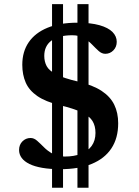

<svg xmlns="http://www.w3.org/2000/svg" viewBox="-20 -804 670 926"><path d="M231 101.5V-784H284V101.5ZM353.5 101.5V-784H407V101.5ZM271 12Q221.5 12 184 5.5Q146.5 -1 121.8 -13.2Q97 -25.5 84.5 -42.5Q72 -59.5 72 -80.5Q72 -106 88.2 -122.2Q104.5 -138.5 127.5 -138.5Q144 -138.5 159 -125.2Q174 -112 191.8 -94Q209.5 -76 233.8 -62.5Q258 -49 292.5 -49Q337 -49 370.5 -62Q404 -75 422.2 -100.5Q440.5 -126 440.5 -163Q440.5 -197 425.8 -220.8Q411 -244.5 373.5 -262.5Q336 -280.5 267.5 -297Q199.5 -313.5 160 -340.8Q120.5 -368 104 -405.8Q87.5 -443.5 87.5 -491.5Q87.5 -555 118.5 -600.2Q149.5 -645.5 208.8 -670Q268 -694.5 352.5 -694.5Q417.5 -694.5 459.8 -682.5Q502 -670.5 522.5 -649.8Q543 -629 543 -602.5Q543 -577.5 526.8 -561Q510.5 -544.5 488 -544.5Q471 -544.5 456 -558Q441 -571.5 424 -589.2Q407 -607 384 -620.5Q361 -634 328.5 -634Q263 -634 228.2 -608.2Q193.5 -582.5 193.5 -534.5Q193.5 -507 205 -485.2Q216.5 -463.5 251.5 -445.2Q286.5 -427 357 -410.5Q427.5 -393.5 469.8 -365.8Q512 -338 531 -299Q550 -260 550 -209.5Q550 -137.5 517 -88Q484 -38.5 421.5 -13.2Q359 12 271 12Z"/></svg>

Font: Newsreader SemiBold
Style: Regular
Weight: 600
Designer: Hugues Gentile
Foundry: Production Type
Version: Version 1.003